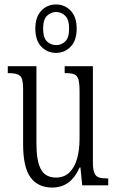

<svg xmlns="http://www.w3.org/2000/svg" viewBox="-20 -834 526 864"><path d="M215 10Q151 10 117.5 -35.5Q84 -81 84 -185V-435Q84 -482 69.5 -493.5Q55 -505 19 -505H15V-536H144V-186Q144 -110 164 -72.5Q184 -35 232 -35Q269 -35 292.5 -58Q316 -81 327 -120.5Q338 -160 338 -210V-424Q338 -460 332.5 -477.5Q327 -495 313 -500Q299 -505 274 -505H271V-536H398V-105Q398 -72 404.5 -56Q411 -40 425.5 -35.5Q440 -31 464 -31H467V0H350L342 -80H338Q299 10 215 10ZM232 -596Q193 -596 166 -624Q139 -652 139 -705Q139 -758 166 -786Q193 -814 232 -814Q271 -814 298 -786Q325 -758 325 -705Q325 -652 298 -624Q271 -596 232 -596ZM233 -631Q256 -631 273.5 -647.5Q291 -664 291 -705Q291 -746 273.5 -763Q256 -780 233 -780Q209 -780 191.5 -763Q174 -746 174 -705Q174 -664 191.5 -647.5Q209 -631 233 -631Z"/></svg>

Font: Noto Serif ExtraCondensed Light
Style: Regular
Weight: 300
Width: 2
Designer: Monotype Design Team
Foundry: Monotype Imaging Inc.
Version: Version 2.014; ttfautohint (v1.8.4.7-5d5b)